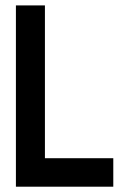

<svg xmlns="http://www.w3.org/2000/svg" viewBox="-20 -704 464 724"><path d="M40 0V-683.6H149.4V-107.4H407.2V0Z"/></svg>

Font: Post No Bills Colombo
Style: Bold
Weight: 700
Designer: Kosala Senevirathne, Siva Puranthara, Lasantha Premarathna, Tharique Azeez
Foundry: Mooniak
Version: Version 1.220 ; ttfautohint (v1.6)